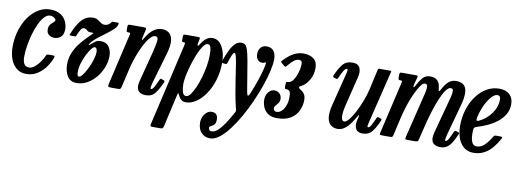

<svg xmlns="http://www.w3.org/2000/svg" viewBox="-64 -905 4131 1532"><g transform="rotate(10 2001.0 -139.0)"><path d="M387.5 -396Q387.5 -350.5 364.5 -331.5Q341.5 -312.5 313 -312.5Q289.5 -312.5 269.8 -326.2Q250 -340 250 -370.5Q250.5 -397 262.5 -411.2Q274.5 -425.5 286.2 -434.2Q298 -443 298 -452.5Q298 -461.5 283.8 -471.5Q269.5 -481.5 250 -481.5Q226 -481.5 204 -457.5Q182 -433.5 163.5 -394.2Q145 -355 131.5 -307.2Q118 -259.5 110.5 -211.5Q103 -163.5 103 -123Q103 -85.5 115.2 -65Q127.5 -44.5 155.5 -44.5Q179 -44.5 202.5 -64.5Q226 -84.5 244.5 -111.8Q263 -139 271.5 -160.5Q274.5 -168 278.8 -170.5Q283 -173 295 -173H320Q335 -173 339.2 -170Q343.5 -167 339.5 -156Q327 -120 300.2 -81.5Q273.5 -43 233.5 -16.5Q193.5 10 140.5 10Q93.5 10 61.8 -16.8Q30 -43.5 14 -87.2Q-2 -131 -2 -182Q-2 -256 17.5 -319.2Q37 -382.5 70.8 -429.8Q104.5 -477 148.8 -503.5Q193 -530 242.5 -530Q294.5 -530 326.5 -509.8Q358.5 -489.5 373 -458.5Q387.5 -427.5 387.5 -396Z M430.5 -361Q466 -450 503.2 -487.5Q540.5 -525 591 -525Q614.5 -525 630.2 -515Q646 -505 659.5 -495Q673 -485 689.5 -485Q706.5 -485 719 -492.8Q731.5 -500.5 739 -511.5Q742 -516 743.2 -518Q744.5 -520 751.5 -520H790.5Q799 -520 799.5 -516.8Q800 -513.5 798.5 -505.5Q793.5 -486 771.5 -465Q749.5 -444 719 -421.5Q688.5 -399 658.5 -376Q628.5 -353 608 -329.5Q594 -313 593.8 -305.8Q593.5 -298.5 612 -316Q628.5 -331 643.8 -341.2Q659 -351.5 681.5 -351.5Q729 -351.5 750.8 -320Q772.5 -288.5 772.5 -245Q772.5 -201 755.5 -155.8Q738.5 -110.5 708 -72.8Q677.5 -35 637.2 -11.8Q597 11.5 550.5 11.5Q498.5 11.5 474.5 -28Q450.5 -67.5 450.5 -122Q450.5 -173.5 468.5 -216.2Q486.5 -259 513.2 -293.5Q540 -328 566.8 -354.5Q593.5 -381 611.5 -399.5Q617.5 -405.5 609.5 -405.8Q601.5 -406 589 -406Q571.5 -406 560 -417.8Q548.5 -429.5 533 -429.5Q519 -429.5 507.5 -410.5Q496 -391.5 484.5 -363Q482.5 -358 482 -355.5Q481.5 -353 476 -353H441.5Q427 -353 430.5 -361ZM545 -75Q545 -42 561 -42Q573 -42 590.5 -65.2Q608 -88.5 625 -123.8Q642 -159 653.5 -195.5Q665 -232 665 -258Q665 -274.5 660.2 -284.8Q655.5 -295 644.5 -295Q634.5 -295 618 -274.5Q601.5 -254 584.8 -221Q568 -188 556.5 -149.5Q545 -111 545 -75Z M892.5 -520H997.5Q1017 -520 1020.2 -516.5Q1023.5 -513 1020 -497L1007 -441.5Q1001.5 -416.5 1005.8 -417Q1010 -417.5 1022.5 -439.5Q1076.5 -530.5 1149.5 -530.5Q1183 -530.5 1206.2 -512.5Q1229.5 -494.5 1234.8 -453Q1240 -411.5 1219 -341L1148.5 -100Q1146.5 -93 1143 -76.2Q1139.5 -59.5 1139.5 -56Q1139.5 -44.5 1145 -44.5Q1156 -44.5 1168.8 -67.5Q1181.5 -90.5 1197.5 -127.5Q1201 -135 1204 -137.5Q1207 -140 1214.5 -137L1231.5 -131Q1238.5 -128.5 1239.5 -125Q1240.5 -121.5 1237 -113Q1212.5 -57 1186 -22.8Q1159.5 11.5 1111 11.5Q1079 11.5 1058.5 -3.2Q1038 -18 1038 -53Q1038 -61 1040 -73.8Q1042 -86.5 1045 -96.5L1105 -327Q1121 -388.5 1126.2 -427.2Q1131.5 -466 1105 -466Q1084 -466 1060.8 -438.5Q1037.5 -411 1015.2 -366.5Q993 -322 974.5 -269.5Q956 -217 944.5 -167L912 -25.5Q909 -12.5 905 -6.2Q901 0 884.5 0H832.5Q810 0 805.8 -4Q801.5 -8 805.5 -26L901.5 -440Q904.5 -453 902.2 -455.5Q900 -458 893.5 -458H889Q877 -458 874.5 -462.8Q872 -467.5 872 -480.5V-499Q872 -512.5 875.5 -516.2Q879 -520 892.5 -520Z M1344.5 -519H1437Q1454 -519 1456.5 -515.8Q1459 -512.5 1456 -497L1451 -474Q1446.5 -453.5 1451 -450Q1455.5 -446.5 1466 -464Q1484 -494 1506.8 -512.2Q1529.5 -530.5 1558 -530.5Q1608.5 -530.5 1637.8 -478.8Q1667 -427 1667 -349.5Q1667 -275.5 1647.2 -210Q1627.5 -144.5 1594.2 -94.8Q1561 -45 1519.8 -16.8Q1478.5 11.5 1435.5 11.5Q1413.5 11.5 1399 0.5Q1384.5 -10.5 1376.5 -28.5Q1367.5 -49 1364.2 -49.5Q1361 -50 1355.5 -25L1298.5 227.5Q1295.5 239.5 1291.5 245.2Q1287.5 251 1272 251H1209Q1193.5 251 1191.5 246.2Q1189.5 241.5 1192 230L1345 -431.5Q1348 -445 1348.2 -451Q1348.5 -457 1337 -457H1333.5Q1325 -457 1323.2 -461.2Q1321.5 -465.5 1321.5 -478V-498.5Q1321.5 -513 1326.2 -516Q1331 -519 1344.5 -519ZM1391 -129Q1391 -96.5 1399 -67Q1407 -37.5 1429.5 -37.5Q1446.5 -37.5 1464.5 -61.5Q1482.5 -85.5 1499.5 -124.5Q1516.5 -163.5 1530 -210.5Q1543.5 -257.5 1551.2 -304Q1559 -350.5 1559 -389Q1559.5 -428.5 1553.8 -452.2Q1548 -476 1529 -476Q1511 -476 1491.5 -448.8Q1472 -421.5 1454.2 -378.8Q1436.5 -336 1422.2 -288Q1408 -240 1399.5 -197.5Q1391 -155 1391 -129Z M1981 -405Q1957 -405 1943.2 -423Q1929.5 -441 1930 -470.5Q1930 -500.5 1947.8 -520.2Q1965.5 -540 1995 -540Q2034.5 -540 2052.8 -514.2Q2071 -488.5 2071 -450Q2071 -410 2058 -352.5Q2045 -295 2021.8 -228.2Q1998.5 -161.5 1967.8 -92.8Q1937 -24 1901.2 38.8Q1865.5 101.5 1827.5 151.5Q1789.5 201.5 1751.5 231Q1713.5 260.5 1679 261.5Q1635 263 1605.5 233Q1576 203 1576.5 149Q1576.5 124 1587 101.5Q1597.5 79 1615 64.8Q1632.5 50.5 1653 50.5Q1704.5 50.5 1704 106Q1704 135 1691.5 147Q1679 159 1666.5 164Q1654 169 1654 177.5Q1654 185.5 1658.5 194.8Q1663 204 1682 204Q1703 204 1727.5 182Q1752 160 1778 122Q1804 84 1829 37.5Q1835.5 26 1838.8 20.5Q1842 15 1842 8.8Q1842 2.5 1838 -12Q1824.5 -65 1813.8 -126.2Q1803 -187.5 1794.2 -246.5Q1785.5 -305.5 1778.2 -351.8Q1771 -398 1764.5 -421.5Q1762 -429.5 1758.8 -436.8Q1755.5 -444 1749 -444Q1741.5 -444 1730.5 -417Q1719.5 -390 1709.5 -357Q1706.5 -348 1703 -346.2Q1699.5 -344.5 1692 -345L1674 -347Q1662 -348 1662.8 -353.8Q1663.5 -359.5 1667.5 -371Q1681 -410.5 1698.5 -447.8Q1716 -485 1738.5 -509.2Q1761 -533.5 1790.5 -533.5Q1820.5 -533.5 1831.8 -513.2Q1843 -493 1851.5 -456Q1864 -401 1875.2 -326.8Q1886.5 -252.5 1904 -153.5Q1909.5 -125.5 1916 -126.5Q1922.5 -127.5 1931.5 -149.5Q1957.5 -211.5 1975.2 -265.2Q1993 -319 2002.2 -356.2Q2011.5 -393.5 2011.5 -406.5Q2011.5 -412.5 2008 -412.5Q2004.5 -412.5 1999 -408.8Q1993.5 -405 1981 -405Z M2048.5 -117Q2048.5 -154.5 2068.8 -179.8Q2089 -205 2118.5 -205Q2140.5 -205 2158.2 -189Q2176 -173 2176 -144.5Q2176 -125.5 2166 -111.5Q2156 -97.5 2146 -86.8Q2136 -76 2136 -65Q2136 -53 2143.8 -46Q2151.5 -39 2162 -39Q2184.5 -39 2203 -56.8Q2221.5 -74.5 2232.5 -104.5Q2243.5 -134.5 2243.5 -170.5Q2243.5 -199 2239 -212Q2234.5 -225 2221 -228.5Q2211 -231.5 2205 -231Q2199 -230.5 2196.8 -233.8Q2194.5 -237 2194.5 -252V-266.5Q2194.5 -288.5 2200.8 -288.2Q2207 -288 2219.5 -291Q2236 -294.5 2249.5 -311.8Q2263 -329 2272.8 -353.5Q2282.5 -378 2287.8 -403.2Q2293 -428.5 2293 -448.5Q2293 -465.5 2286.8 -472.2Q2280.5 -479 2267 -479Q2249.5 -479 2230.8 -466Q2212 -453 2187 -423Q2178.5 -413.5 2173.5 -408Q2168.5 -402.5 2158 -411.5L2136.5 -429.5Q2125.5 -438.5 2130 -443.8Q2134.5 -449 2143.5 -458Q2185.5 -500.5 2221.8 -517.8Q2258 -535 2292.5 -535Q2346 -535 2377 -510.8Q2408 -486.5 2408 -438Q2408 -383.5 2385.2 -344.2Q2362.5 -305 2339.5 -289Q2323 -277.5 2314.2 -273.8Q2305.5 -270 2305.5 -262Q2305.5 -256 2313.5 -251.5Q2321.5 -247 2334.5 -237Q2364 -214 2364 -171Q2364 -127 2345.5 -85.5Q2327 -44 2285.2 -17Q2243.5 10 2173 10Q2125 10 2097.8 -10.8Q2070.5 -31.5 2059.5 -61Q2048.5 -90.5 2048.5 -117Z M2560 -404.5Q2584.5 -462.5 2612.5 -497Q2640.5 -531.5 2691.5 -531.5Q2737.5 -531.5 2751.8 -501Q2766 -470.5 2754 -423.5L2697.5 -193Q2682 -132 2683.5 -94.5Q2685 -57 2708 -57Q2723 -57 2744.5 -83Q2766 -109 2788.8 -151.8Q2811.5 -194.5 2831.2 -245.5Q2851 -296.5 2862.5 -346.5L2899 -509Q2900.5 -515 2903 -517.5Q2905.5 -520 2913 -520H2995Q3004.5 -520 3006.5 -518.5Q3008.5 -517 3006.5 -509.5L2906.5 -100Q2902.5 -83 2898.2 -63.8Q2894 -44.5 2903 -44.5Q2914.5 -44.5 2927.2 -67.8Q2940 -91 2956.5 -128.5Q2959.5 -135 2962.5 -137.2Q2965.5 -139.5 2973.5 -137L2989 -131.5Q2996 -129 2997.5 -125.8Q2999 -122.5 2996 -115Q2971.5 -57 2944.2 -22.5Q2917 12 2867 12Q2824.5 12 2811.2 -16.5Q2798 -45 2807.5 -85.5L2815 -115.5Q2817.5 -126 2814.8 -127Q2812 -128 2808 -120.5Q2788.5 -86 2767 -56Q2745.5 -26 2720.2 -7.8Q2695 10.5 2663 10.5Q2633 10.5 2610 -7Q2587 -24.5 2580.5 -65.8Q2574 -107 2593 -179L2653.5 -419Q2655 -425.5 2658.5 -439Q2662 -452.5 2662.5 -463.5Q2663 -474.5 2656 -474.5Q2643.5 -474.5 2630 -451.5Q2616.5 -428.5 2599.5 -390Q2596.5 -384 2593.5 -381.8Q2590.5 -379.5 2582.5 -382.5L2566.5 -388Q2559.5 -390.5 2558.2 -393.8Q2557 -397 2560 -404.5Z M3094 -520H3200Q3216 -520 3219.8 -518.2Q3223.5 -516.5 3220.5 -502.5L3205.5 -447.5Q3200.5 -425 3205 -422.2Q3209.5 -419.5 3221 -443Q3237 -475 3260 -502.8Q3283 -530.5 3321 -530.5Q3363.5 -530.5 3383.2 -507.5Q3403 -484.5 3404.5 -448Q3406 -428.5 3410.8 -427.8Q3415.5 -427 3425.5 -446.5Q3447 -487.5 3471.8 -509Q3496.5 -530.5 3532 -530.5Q3570 -530.5 3592.5 -513Q3615 -495.5 3618 -454Q3621 -412.5 3601 -341L3535 -100Q3533 -92.5 3529.5 -76Q3526 -59.5 3526 -56Q3526 -44.5 3531.5 -44.5Q3542.5 -44.5 3555.2 -68Q3568 -91.5 3584 -128Q3587.5 -135 3590.5 -137.2Q3593.5 -139.5 3601.5 -136.5L3616.5 -131.5Q3624.5 -128.5 3625.8 -125.5Q3627 -122.5 3624 -114Q3607.5 -76.5 3591 -48.2Q3574.5 -20 3552.2 -4.2Q3530 11.5 3495.5 11.5Q3465.5 11.5 3445 -3.2Q3424.5 -18 3424.5 -53Q3424.5 -61 3426.5 -73.8Q3428.5 -86.5 3431 -96.5L3493 -327Q3504 -367.5 3512 -399Q3520 -430.5 3518.5 -448.8Q3517 -467 3499 -467Q3480 -467 3459.5 -438.2Q3439 -409.5 3419.5 -363Q3400 -316.5 3382.8 -262Q3365.5 -207.5 3352.5 -155.5L3319.5 -20.5Q3316 -8 3311.8 -4Q3307.5 0 3291.5 0H3235Q3213 0 3211.5 -4.2Q3210 -8.5 3214.5 -26L3289 -331Q3299 -370.5 3305.8 -401.2Q3312.5 -432 3310 -449.5Q3307.5 -467 3289 -467Q3274 -467 3254.8 -440Q3235.5 -413 3215 -369Q3194.5 -325 3176.8 -272Q3159 -219 3147 -166.5L3114 -21.5Q3110.5 -8 3107 -4Q3103.5 0 3086 0H3030Q3007 0 3005.5 -5Q3004 -10 3008.5 -28L3103 -434.5Q3106.5 -450 3106.5 -454Q3106.5 -458 3098 -458H3096Q3083 -458 3078.8 -460.8Q3074.5 -463.5 3074.5 -477.5V-497Q3074.5 -511 3077.2 -515.5Q3080 -520 3094 -520Z M3624 -182Q3624 -257 3644.5 -320.2Q3665 -383.5 3700.8 -430.8Q3736.5 -478 3783 -504Q3829.5 -530 3881.5 -530Q3934.5 -530 3965.2 -502Q3996 -474 3996 -423.5Q3996 -378.5 3975.2 -342.2Q3954.5 -306 3919.5 -278.2Q3884.5 -250.5 3842.2 -230.8Q3800 -211 3757 -198.5Q3742 -194 3736.8 -187.2Q3731.5 -180.5 3731.5 -159Q3728 -44.5 3780.5 -44.5Q3818 -44.5 3847 -74Q3876 -103.5 3900.5 -145.5Q3904.5 -152.5 3909.2 -154.2Q3914 -156 3925 -156H3951.5Q3967 -156 3970 -152.8Q3973 -149.5 3966.5 -137.5Q3945.5 -98.5 3917.5 -64.8Q3889.5 -31 3851.8 -10.5Q3814 10 3764.5 10Q3717 10 3685.8 -16.8Q3654.5 -43.5 3639.2 -87.2Q3624 -131 3624 -182ZM3764 -249.5Q3822.5 -276.5 3861.5 -329.8Q3900.5 -383 3901 -444Q3902 -477 3875 -477Q3854 -477 3829.2 -450.5Q3804.5 -424 3782.8 -379.5Q3761 -335 3748 -281Q3743.5 -262.5 3745.2 -252.5Q3747 -242.5 3764 -249.5Z"/></g></svg>

Font: Besley* Condensed Medium
Style: Italic
Weight: 500
Width: 3
Italic angle: -13°
Designer: Owen Earl
Foundry: indestructible type*
Version: Version 3.000; ttfautohint (v1.8.3)